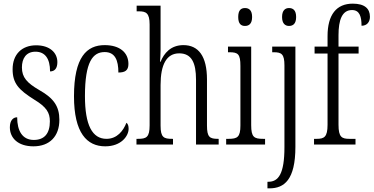

<svg xmlns="http://www.w3.org/2000/svg" viewBox="-20 -791 2045 1051"><path d="M163 10C252 10 305 -45 305 -135C305 -208 275 -253 195 -298C128 -337 100 -367 100 -422C100 -471 123 -508 174 -508C226 -508 254 -471 254 -400C281 -400 294 -419 294 -451C294 -503 252 -543 178 -543C100 -543 49 -494 49 -412C49 -336 81 -300 167 -246C235 -205 253 -174 253 -127C253 -60 223 -25 165 -25C103 -25 74 -74 74 -149C53 -149 34 -133 34 -94C34 -36 78 10 163 10Z M556 10C644 10 684 -47 684 -86C684 -103 680 -113 672 -119C655 -75 621 -31 563 -31C485 -31 445 -106 445 -265C445 -453 488 -506 553 -506C610 -506 628 -461 628 -394C664 -394 683 -405 683 -441C683 -503 636 -544 553 -544C455 -544 385 -479 385 -264C385 -63 456 10 556 10Z M727 0H927V-31H923C877 -31 859 -38 859 -103V-326C859 -438 892 -499 961 -499C1029 -499 1053 -447 1053 -355V0H1177V-31H1173C1128 -31 1113 -40 1113 -104V-356C1113 -484 1066 -544 984 -544C915 -544 878 -500 859 -453H856C857 -465 859 -492 859 -515V-760H728V-729H740C779 -729 799 -720 799 -657V-105C799 -39 781 -31 735 -31H727Z M1321 -649C1343 -649 1360 -661 1360 -698C1360 -735 1343 -747 1321 -747C1299 -747 1284 -735 1284 -698C1284 -661 1299 -649 1321 -649ZM1218 0H1431V-31H1420C1371 -31 1355 -40 1355 -106V-536H1228V-505H1236C1283 -505 1296 -495 1296 -430V-104C1296 -40 1279 -31 1231 -31H1218Z M1562 -649C1584 -649 1601 -661 1601 -698C1601 -735 1584 -747 1562 -747C1542 -747 1524 -735 1524 -698C1524 -661 1542 -649 1562 -649ZM1444 240H1455C1536 240 1597 193 1597 13V-536H1470V-505H1479C1521 -505 1537 -495 1537 -433V15C1537 161 1504 204 1449 204H1444Z M1699 0H1926V-31H1893C1851 -31 1833 -40 1833 -108V-498H1943V-536H1833V-598C1833 -681 1852 -736 1907 -736C1949 -736 1959 -699 1959 -650C1989 -650 2005 -671 2005 -699C2005 -744 1976 -771 1911 -771C1822 -771 1773 -711 1773 -593V-536H1702V-498H1773V-108C1773 -40 1754 -31 1713 -31H1699Z"/></svg>

Font: Noto Serif Armenian ExtraCondensed Light
Style: Regular
Weight: 300
Width: 2
Designer: Monotype Design Team
Foundry: Monotype Imaging Inc.
Version: Version 2.008